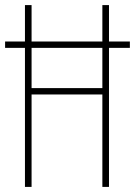

<svg xmlns="http://www.w3.org/2000/svg" viewBox="-20 -734 530 754"><path d="M78 0H104V-363H382V0H408V-546H490V-571H408V-714H382V-571H104V-714H78V-571H0V-546H78ZM104 -388V-546H382V-388Z"/></svg>

Font: Noto Sans Malayalam ExtraCondensed Thin
Style: Regular
Weight: 100
Width: 2
Designer: Jelle Bosma - Monotype Design Team
Foundry: Monotype Imaging Inc.
Version: Version 2.104